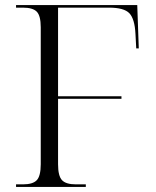

<svg xmlns="http://www.w3.org/2000/svg" viewBox="-20 -734 612 754"><path d="M43 0V-10H70Q109 -10 124.5 -26.5Q140 -43 140 -89V-627Q140 -672 124.5 -688Q109 -704 70 -704H43V-714H519L525 -544H515L512 -601Q509 -660 488 -682Q467 -704 408 -704H208V-356H457V-346H208V-89Q208 -43 223.5 -26.5Q239 -10 278 -10H317V0Z"/></svg>

Font: Noto Serif Display Light
Style: Regular
Weight: 300
Designer: Monotype Design Team
Foundry: Monotype Imaging Inc.
Version: Version 2.009